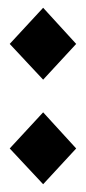

<svg xmlns="http://www.w3.org/2000/svg" viewBox="-20 -448 221 494"><path d="M91 -428 176 -335 91 -243 5 -335ZM91 -159 176 -66 91 26 5 -66Z"/></svg>

Font: Bluu Next Cyrillic
Style: Bold
Weight: 700
Designer: Igor Stepanchenko
Foundry: Igor Stepanchenko
Version: Version 1.000